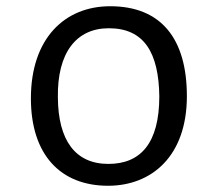

<svg xmlns="http://www.w3.org/2000/svg" viewBox="-20 -592 706 622"><path d="M80.1 -273.4C80.1 -90.3 176.3 9.8 330.1 9.8C470.2 9.8 585.4 -85 585.4 -280.3C585.4 -466.8 502 -571.8 336.9 -571.8C189 -571.8 80.1 -466.8 80.1 -273.4ZM167.5 -275.9C165 -420.4 226.6 -500.5 332.5 -500.5C447.8 -500.5 494.1 -420.4 496.1 -280.3C496.1 -127.4 435.1 -61 331.1 -61C223.6 -61 168.5 -137.7 167.5 -275.9Z"/></svg>

Font: Duru Sans
Style: Regular
Weight: 400
Designer: Onur Yazıcıgil
Foundry: Onur Yazıcıgil
Version: Version 1.002